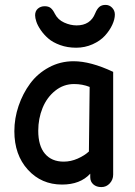

<svg xmlns="http://www.w3.org/2000/svg" viewBox="-20 -741 548 777"><path d="M288.1 -547.9Q252.9 -547.9 223.4 -558.6Q193.8 -569.3 175.8 -585Q157.7 -600.6 145 -619.1Q132.3 -637.7 127.2 -653.1Q122.1 -668.5 122.1 -679.2Q122.1 -696.3 133.3 -706.1Q144.5 -715.8 161.1 -715.8Q176.3 -715.8 185.3 -708.5Q194.3 -701.2 202.1 -685.1Q214.4 -661.1 239.7 -649.7Q265.1 -638.2 290 -638.2Q345.7 -638.2 365.2 -687Q372.6 -705.1 382.1 -713.1Q391.6 -721.2 407.2 -721.2Q422.9 -721.2 433.8 -709.7Q444.8 -698.2 444.8 -682.1Q444.8 -663.1 434.3 -640.4Q423.8 -617.7 404.8 -596.7Q385.7 -575.7 354.7 -561.8Q323.7 -547.9 288.1 -547.9ZM390.1 16.1Q370.1 16.1 357.7 5.1Q345.2 -5.9 345.2 -23.9V-38.1Q304.7 5.9 231 5.9Q147.5 5.9 92.8 -54.2Q38.1 -114.3 38.1 -210Q38.1 -262.2 55.2 -312.5Q72.3 -362.8 102.3 -403.3Q132.3 -443.8 178.2 -468.5Q224.1 -493.2 277.8 -493.2Q346.7 -493.2 438 -450.2V-34.2Q438 -14.2 424.3 1Q410.6 16.1 390.1 16.1ZM237.8 -86.9Q266.6 -86.9 294.2 -99.1Q321.8 -111.3 339.8 -127.9L342.8 -389.2Q313.5 -400.9 279.8 -400.9Q237.3 -400.9 203.6 -374Q169.9 -347.2 152.3 -304.2Q134.8 -261.2 134.8 -211.9Q134.8 -150.9 161.9 -118.9Q189 -86.9 237.8 -86.9Z"/></svg>

Font: Comic Neue
Style: Bold
Weight: 700
Designer: Craig Rozynski
Foundry: Craig Rozynski
Version: Version 2.003;hotconv 1.0.109;makeotfexe 2.5.65596